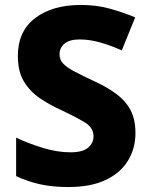

<svg xmlns="http://www.w3.org/2000/svg" viewBox="-20 -744 603 774"><path d="M526 -207Q526 -146 496 -96.5Q466 -47 406 -18.5Q346 10 255 10Q192 10 142 -1Q92 -12 45 -34V-189Q99 -164 155.5 -147Q212 -130 264 -130Q313 -130 335 -148.5Q357 -167 357 -195Q357 -229 322 -250.5Q287 -272 223 -302Q181 -321 141.5 -347.5Q102 -374 77 -414.5Q52 -455 52 -518Q52 -618 121.5 -671Q191 -724 306 -724Q368 -724 421 -709.5Q474 -695 525 -674L471 -541Q423 -562 381.5 -573.5Q340 -585 301 -585Q260 -585 240 -568Q220 -551 220 -525Q220 -504 234 -488.5Q248 -473 278 -457Q308 -441 357 -418Q410 -394 448 -366Q486 -338 506 -300.5Q526 -263 526 -207Z"/></svg>

Font: Noto Sans Bengali ExtraBold
Style: Regular
Weight: 800
Designer: Jelle Bosma - Monotype Design Team
Foundry: Monotype Imaging Inc.
Version: Version 2.003; ttfautohint (v1.8.4.7-5d5b)